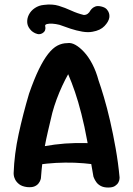

<svg xmlns="http://www.w3.org/2000/svg" viewBox="-20 -836 596 859"><path d="M101 1Q78 -2 65.5 -12Q53 -22 47.5 -33.5Q42 -45 41.5 -53Q41 -61 41 -61Q44 -147 63.5 -236.5Q83 -326 110 -417Q133 -483 154 -526Q175 -569 195.5 -595Q216 -621 237 -632Q258 -643 281 -643Q298 -646 317 -635.5Q336 -625 356 -603.5Q376 -582 393 -549.5Q410 -517 421 -476Q431 -448 445 -401Q459 -354 472.5 -295.5Q486 -237 497.5 -172Q509 -107 515 -42Q515 -42 514.5 -35Q514 -28 509.5 -19.5Q505 -11 494.5 -4Q484 3 464 3Q444 3 431 -4Q418 -11 411 -21Q404 -31 401 -38.5Q398 -46 398 -46Q384 -130 371 -201.5Q358 -273 344 -327Q330 -382 315.5 -424.5Q301 -467 285 -504Q272 -481 258.5 -452Q245 -423 233.5 -392Q222 -361 214 -331Q203 -285 194.5 -248.5Q186 -212 180 -179Q174 -146 170 -112Q166 -78 163 -38Q163 -38 161 -31Q159 -24 152.5 -15.5Q146 -7 134 -2Q122 3 101 1ZM120 -91 131 -172Q178 -183 224 -189Q270 -195 318.5 -196Q367 -197 419 -193L431 -96Q396 -102 355 -105.5Q314 -109 271.5 -108.5Q229 -108 190 -104Q151 -100 120 -91ZM169 -687Q158 -681 147 -684Q136 -687 129 -692Q122 -697 122 -697Q104 -714 102 -733Q100 -752 109 -770Q118 -788 136 -800Q154 -812 176 -814Q214 -819 243 -810Q272 -801 299 -788.5Q326 -776 355 -769Q365 -769 372.5 -774.5Q380 -780 385 -790Q385 -790 390 -796Q395 -802 405.5 -806.5Q416 -811 433 -807Q450 -803 457.5 -794.5Q465 -786 467.5 -777.5Q470 -769 469.5 -763Q469 -757 469 -757Q466 -739 447.5 -719.5Q429 -700 394 -694Q374 -690 348 -694.5Q322 -699 296 -707.5Q270 -716 246 -725Q230 -729 215 -730Q200 -731 190.5 -728.5Q181 -726 182 -720Q182 -720 183 -714Q184 -708 181.5 -700.5Q179 -693 169 -687Z"/></svg>

Font: Sour Gummy Medium
Style: Regular
Weight: 500
Designer: Stefie Justprince
Foundry: Eifetstype
Version: Version 1.000